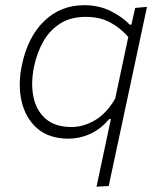

<svg xmlns="http://www.w3.org/2000/svg" viewBox="-20 -525 622 740"><path d="M352 194.5Q364 138.5 375.2 85.5Q386.5 32.5 399 -27L407.5 -66H400.5Q367.5 -26.5 326.8 -8.5Q286 9.5 244.5 9.5Q169 9.5 123.5 -30.2Q78 -70 63.2 -134.8Q48.5 -199.5 64.5 -274.5Q87 -382.5 150.2 -443.8Q213.5 -505 304.5 -505Q361 -505 406.2 -482.5Q451.5 -460 480 -430H486.5L501 -494.5L546.5 -498.5Q534 -440.5 522.5 -386.2Q511 -332 498 -271L446 -28Q433 32 422 84Q411 136 399 192ZM255.5 -35.5Q301.5 -35.5 346 -61.5Q390.5 -87.5 424 -145L474.5 -382.5Q444 -417.5 404.2 -438.8Q364.5 -460 310.5 -460Q253.5 -460 213.2 -435Q173 -410 148 -367Q123 -324 111.5 -269.5Q98 -205.5 108.8 -152.2Q119.5 -99 156 -67.2Q192.5 -35.5 255.5 -35.5Z"/></svg>

Font: Commissioner ExtraLight
Style: Italic
Weight: 200
Italic angle: -12°
Designer: Kostas Bartsokas
Foundry: Kostas Bartsokas
Version: Version 1.000; ttfautohint (v1.8.3)